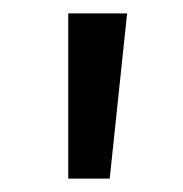

<svg xmlns="http://www.w3.org/2000/svg" viewBox="-20 -710 274 287"><path d="M144 -443H82V-690H170Z"/></svg>

Font: Work Sans
Style: Regular
Weight: 400
Designer: Wei Huang
Foundry: Wei Huang
Version: Version 1.500; ttfautohint (v1.6)